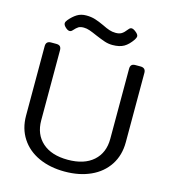

<svg xmlns="http://www.w3.org/2000/svg" viewBox="-128 -984 973 1101"><g transform="rotate(15 358.0 -433.5)"><path d="M333 -786Q306 -798 287.5 -804.5Q269 -811 252 -811Q232 -811 221 -804.5Q210 -798 193 -779Q186 -771 177 -771Q165 -771 150 -786Q139 -797 139 -807Q139 -816 149 -828Q170 -853 193 -867.5Q216 -882 248 -882Q277 -882 301 -874.5Q325 -867 355 -853Q379 -841 397 -835Q415 -829 435 -829Q456 -829 469.5 -837Q483 -845 500 -867Q508 -878 518 -878Q528 -878 543 -866Q560 -853 560 -841Q560 -834 552 -821Q529 -787 503 -772Q477 -757 435 -757Q411 -757 388.5 -764.5Q366 -772 333 -786ZM62 -238V-650Q62 -680 92 -680H123Q139 -680 146 -672.5Q153 -665 153 -650V-234Q153 -151 207 -103Q261 -55 358 -55Q455 -55 509 -103Q563 -151 563 -234V-650Q563 -665 570 -672.5Q577 -680 593 -680H623Q654 -680 654 -650V-238Q654 -161 616.5 -103.5Q579 -46 512 -15.5Q445 15 358 15Q271 15 204 -15.5Q137 -46 99.5 -103.5Q62 -161 62 -238Z"/></g></svg>

Font: Mitr Light
Style: Regular
Weight: 300
Designer: Thanarat Vachiruckul
Foundry: Cadson Demak
Version: Version 1.003